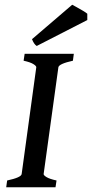

<svg xmlns="http://www.w3.org/2000/svg" viewBox="-20 -794 390 814"><path d="M293 -565.9 289.1 -536.6Q230 -523.4 227.5 -508.8L165 -56.2Q164.6 -50.8 177.5 -43Q190.4 -35.2 219.7 -28.8L215.3 0H6.3L10.3 -28.8Q69.8 -41.5 71.8 -56.2L133.8 -508.8Q134.3 -514.2 121.6 -522.2Q108.9 -530.3 80.1 -536.6L84.5 -565.9ZM350.1 -735.8V-709L135.7 -599.1Q124 -606.4 115.7 -627.9L286.1 -773.9Q292 -770.5 305.7 -763.2Q319.3 -755.9 332.3 -748Q345.2 -740.2 350.1 -735.8Z"/></svg>

Font: Dai Banna SIL Medium
Style: Italic
Weight: 500
Italic angle: -11°
Designer: Victor Gaultney
Foundry: SIL International
Version: Version 4.000